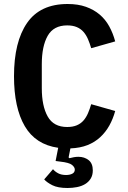

<svg xmlns="http://www.w3.org/2000/svg" viewBox="-20 -730 640 960"><path d="M316 -603Q248 -603 218.5 -551Q189 -499 189 -409V-289Q189 -200 218.5 -147.5Q248 -95 316 -95Q344 -95 364 -103.5Q384 -112 397.5 -127.5Q411 -143 420 -164Q429 -185 436 -209L556 -175Q545 -135 526.5 -102Q508 -69 481 -44Q454 -19 417.5 -4.5Q381 10 332 12L323 57L327 61Q338 58 349.5 56Q361 54 372 54Q402 54 423 70.5Q444 87 444 122Q444 146 433.5 163Q423 180 405.5 190.5Q388 201 365 205.5Q342 210 318 210Q269 210 241.5 196Q214 182 201 167L245 116Q255 128 271 136.5Q287 145 310 145Q329 145 341.5 138.5Q354 132 354 118Q354 106 340 94.5Q326 83 281 78L258 75L271 9Q158 -7 104 -99Q50 -191 50 -349Q50 -521 115.5 -615.5Q181 -710 318 -710Q370 -710 409.5 -696Q449 -682 478 -657.5Q507 -633 526 -598.5Q545 -564 556 -523L436 -489Q429 -513 420 -534Q411 -555 397.5 -570.5Q384 -586 364 -594.5Q344 -603 316 -603Z"/></svg>

Font: IBM Plex Mono SemiBold
Style: Regular
Weight: 600
Monospace: yes
Designer: Mike Abbink, Paul van der Laan, Pieter van Rosmalen
Foundry: Bold Monday
Version: Version 2.3